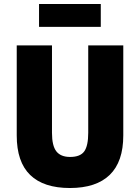

<svg xmlns="http://www.w3.org/2000/svg" viewBox="-20 -933 703 964"><path d="M331 11Q199 11 131.5 -54.5Q64 -120 64 -253V-705H241V-266Q241 -201 263 -173Q285 -145 332 -145Q383 -145 403 -173Q423 -201 423 -266V-705H599V-253Q599 -121 531 -55Q463 11 331 11ZM176 -798V-913H486V-798Z"/></svg>

Font: Nunito Sans 7pt Condensed Black
Style: Regular
Weight: 900
Width: 3
Designer: Vernon Adams
Foundry: Vernon Adams
Version: Version 3.101;gftools[0.9.27]